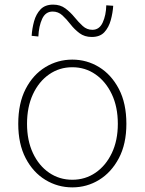

<svg xmlns="http://www.w3.org/2000/svg" viewBox="-20 -798 626 831"><path d="M293 13Q230 13 176.5 -19.5Q123 -52 91 -113.5Q59 -175 59 -262Q59 -351 91 -413Q123 -475 176.5 -507.5Q230 -540 293 -540Q356 -540 409 -507.5Q462 -475 494.5 -413Q527 -351 527 -262Q527 -175 494.5 -113.5Q462 -52 409 -19.5Q356 13 293 13ZM293 -20Q349 -20 393.5 -50.5Q438 -81 464 -135.5Q490 -190 490 -262Q490 -335 464 -390Q438 -445 393.5 -476Q349 -507 293 -507Q237 -507 192.5 -476Q148 -445 122.5 -390Q97 -335 97 -262Q97 -190 122.5 -135.5Q148 -81 192.5 -50.5Q237 -20 293 -20ZM377 -638Q346 -638 324 -654.5Q302 -671 285 -693Q268 -715 250 -731.5Q232 -748 208 -748Q177 -748 162.5 -716.5Q148 -685 146 -640L117 -643Q119 -675 127.5 -706Q136 -737 155.5 -757.5Q175 -778 210 -778Q241 -778 263 -761.5Q285 -745 302.5 -723.5Q320 -702 338 -685.5Q356 -669 380 -669Q410 -669 424.5 -700.5Q439 -732 440 -775L470 -773Q468 -742 459.5 -711Q451 -680 432 -659Q413 -638 377 -638Z"/></svg>

Font: Source Han Sans SC ExtraLight
Style: Regular
Weight: 250
Designer: Ryoko NISHIZUKA 西塚涼子 (kana, bopomofo & ideographs); Paul D. Hunt (Latin, Greek & Cyrillic); Sandoll Communications 산돌커뮤니
Foundry: Adobe
Version: Version 2.004;hotconv 1.0.118;makeotfexe 2.5.65603